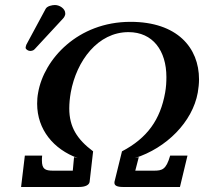

<svg xmlns="http://www.w3.org/2000/svg" viewBox="-20 -745 813 765"><path d="M533 -119 517 -115C643 -155 747 -259 768 -376C771 -394 773 -412 773 -429C773 -555 686 -658 500 -658C290 -658 155 -509 132 -376C129 -361 128 -346 128 -332C128 -228 194 -150 290 -115L275 -119C273 -101 272 -84 270 -65H192C160 -65 147 -71 147 -106C147 -111 147 -118 148 -125H79L64 0H295C320 0 335 -8 337 -20L351 -142C287 -190 256 -239 256 -313C256 -333 258 -354 262 -377C285 -503 370 -617 492 -617C589 -617 643 -543 643 -438C643 -418 641.9 -398 638 -376C618.7 -268.1 567 -195 466 -142L436 -20V-16C436 -6 446 0 470 0H697L727 -125H658C642 -69 626 -65 593 -65H519ZM199 -725C188 -725 168 -721 162 -710L85 -567C84 -565 82 -557 82 -555C82 -548 93 -542 100 -542C104 -542 113 -543 118 -549L231 -671C236 -676 239 -683 240 -688V-692C240 -710 218 -725 199 -725Z"/></svg>

Font: Linux Libertine O
Style: Bold Italic
Weight: 700
Italic angle: -11.5°
Designer: Philipp H. Poll
Foundry: Philipp H. Poll
Version: Version 4.1.0